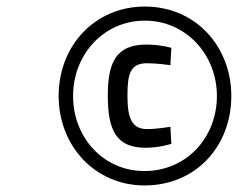

<svg xmlns="http://www.w3.org/2000/svg" viewBox="-20 -727 726 586"><path d="M500 -340C500 -340 459 -333 429 -333C381 -333 369 -369 369 -435C369 -501 377 -534 429 -534C461 -534 500 -528 500 -528L503 -581C503 -581 469 -591 427 -591C336 -591 309 -539 309 -435C309 -326 337 -276 425 -276C466 -276 503 -288 503 -288L500 -340ZM203 -434C203 -560 296 -664 422 -664C548 -664 642 -560 642 -434C642 -307 549 -205 421 -205C295 -205 203 -308 203 -434ZM159 -434C159 -282 270 -161 421 -161C578 -161 686 -281 686 -434C686 -584 578 -707 422 -707C270 -707 159 -588 159 -434Z"/></svg>

Font: RazerF5
Style: Italic
Weight: 400
Foundry: Razer Inc.
Version: Version 2